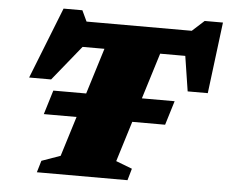

<svg xmlns="http://www.w3.org/2000/svg" viewBox="-53 -818 1042 879"><g transform="rotate(5 468.0 -378.5)"><path d="M156 -268 190 -379H341L406.5 -590H306L175.5 -429H74.5L204 -757H290.5L314 -707H797.5L852.5 -757H936.5L895.5 -429H803L778 -590H662.5L597 -379H747.5L713.5 -268H562.5L505 -82.5L579.5 -54L564 0H147.5L163.5 -54L249.5 -84.5L306.5 -268Z"/></g></svg>

Font: Newsreader 6pt ExtraBold
Style: Italic
Weight: 800
Italic angle: -17°
Designer: Hugues Gentile
Foundry: Production Type
Version: Version 1.003; ttfautohint (v1.8.3)